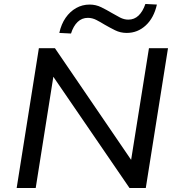

<svg xmlns="http://www.w3.org/2000/svg" viewBox="-20 -948 897 968"><path d="M64 0 176 -705H257L650 -129H639L731 -705H827L715 0H633L240 -574H251L160 0ZM338 -779 279 -782Q289 -827 311 -858.5Q333 -890 364 -907.5Q395 -925 432 -925Q463 -925 490.5 -911.5Q518 -898 543 -883Q565 -870 585.5 -859.5Q606 -849 627 -849Q657 -849 678.5 -869.5Q700 -890 713 -928L771 -925Q756 -858 715 -820Q674 -782 619 -782Q587 -782 560 -795.5Q533 -809 507 -824Q486 -837 465.5 -847.5Q445 -858 423 -858Q393 -858 371.5 -837.5Q350 -817 338 -779Z"/></svg>

Font: Nunito Sans 10pt SemiExpanded Medium
Style: Italic
Weight: 500
Width: 6
Italic angle: -9°
Designer: Vernon Adams
Foundry: Vernon Adams
Version: Version 3.101;gftools[0.9.27]